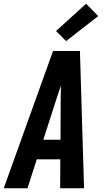

<svg xmlns="http://www.w3.org/2000/svg" viewBox="-41 -1008 561 1028"><path d="M-21 0 243 -735H387L409 0H281L282 -155H156L106 0ZM283 -260 284 -490Q285 -505 285 -519.5Q285 -534 285 -549Q280 -534 275 -519.5Q270 -505 265 -490L191 -260ZM313 -788 259 -842 420 -988 485 -922Z"/></svg>

Font: Iosevka SS04 Extrabold
Style: Italic
Weight: 800
Italic angle: -9°
Monospace: yes
Designer: Belleve Invis
Foundry: Belleve Invis
Version: Version 19.0.0; ttfautohint (v1.8.4)